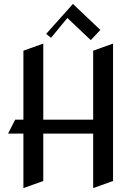

<svg xmlns="http://www.w3.org/2000/svg" viewBox="-20 -942 687 977"><path d="M555.2 -21 454.1 15.1V-262.2H200.2V-21L99.1 15.1V-262.2H21L57.1 -333H99.1V-684.1L200.2 -720.2V-333H454.1V-684.1L555.2 -720.2ZM239.7 -749.5 214.8 -769.5 351.1 -921.9 490.7 -789.6 441.9 -737.8 322.8 -850.6Z"/></svg>

Font: Redressed
Style: Regular
Weight: 400
Designer: Astigmatic (AOETI)
Foundry: Astigmatic (AOETI)
Version: Version 1.000